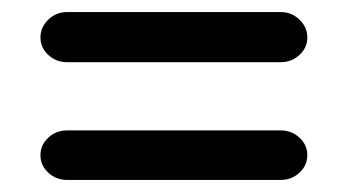

<svg xmlns="http://www.w3.org/2000/svg" viewBox="-20 -420 577 318"><path d="M445 -317H91Q73 -317 60 -329Q47 -341 47 -358Q47 -375 60 -387.5Q73 -400 91 -400H445Q463 -400 476 -387.5Q489 -375 489 -358Q489 -341 476 -329Q463 -317 445 -317ZM445 -122H91Q73 -122 60 -134Q47 -146 47 -163Q47 -180 60 -192Q73 -204 91 -204H445Q463 -204 476 -192Q489 -180 489 -163Q489 -146 476 -134Q463 -122 445 -122Z"/></svg>

Font: Hoogli
Style: Bold
Weight: 700
Designer: Anand Singh Naorem
Foundry: Brand New Type
Version: Version 1.00 b007